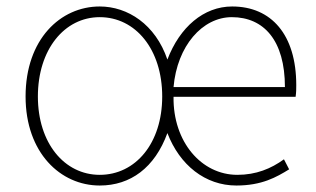

<svg xmlns="http://www.w3.org/2000/svg" viewBox="-20 -560 977 593"><path d="M288 13C383 13 458 -42 497 -149C535 -50 614 13 710 13C789 13 834 -13 873 -37L857 -68C817 -39 771 -20 713 -20C602 -20 514 -122 516 -261H893C895 -275 895 -286 895 -297C895 -453 818 -540 697 -540C609 -540 535 -476 497 -376C460 -485 374 -540 288 -540C167 -540 59 -439 59 -262C59 -88 167 13 288 13ZM288 -20C179 -20 97 -118 97 -262C97 -407 179 -507 288 -507C399 -507 481 -407 481 -262C481 -118 399 -20 288 -20ZM516 -291C527 -418 605 -507 696 -507C795 -507 860 -435 860 -291Z"/></svg>

Font: Harano Aji Gothic KR ExtraLight
Style: Regular
Weight: 250
Foundry: Masamichi Hosoda
Version: HaranoAjiGothicKR-ExtraLight version 20220220;ttx 4.29.1